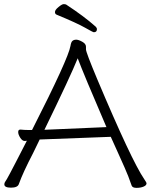

<svg xmlns="http://www.w3.org/2000/svg" viewBox="-20 -902 730 929"><path d="M449 -761Q449 -746 434 -746Q430 -746 391.5 -768Q353 -790 254 -831Q246 -834 246 -844Q246 -854 263 -868Q280 -882 288 -882Q296 -882 300 -880Q387 -823 443 -773Q449 -767 449 -761ZM135 -273Q311 -619 321 -680Q324 -699 331 -704.5Q338 -710 349 -710Q360 -710 378 -700Q396 -690 396 -676V-663Q396 -649 450 -520Q617 -124 678 -35Q689 -19 689 -15Q689 -5 674.5 1Q660 7 640.5 7Q621 7 617 -4Q601 -51 583 -91Q565 -131 549 -167Q533 -203 516 -240L172 -227Q156 -193 140 -161Q91 -67 71 -11Q65 6 33 6Q1 6 1 -10Q1 -17 5 -22.5Q9 -28 13.5 -36Q18 -44 28 -62.5Q38 -81 57 -118Q76 -155 110 -221L100 -220H99Q88 -220 78 -235.5Q68 -251 68 -263Q68 -275 78 -275H80Q98 -273 117 -273ZM495 -287Q384 -545 356 -620Q322 -535 195 -274Z"/></svg>

Font: LXGW WenKai Lite Light
Style: Regular
Weight: 300
Designer: LXGW / Fontworks Inc.
Foundry: LXGW / Fontworks Inc.
Version: Version 1.511; March 25, 2025